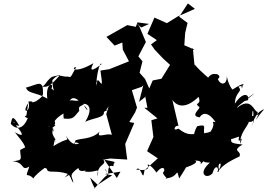

<svg xmlns="http://www.w3.org/2000/svg" viewBox="-20 -990 1567 1124"><path d="M304 -256C277 -273 321 -317 414 -358C330 -344 412 -333 437 -376C355 -373 395 -445 440 -401C399 -394 397 -426 350 -362C420 -392 339 -387 353 -296C412 -290 410 -303 444 -341C438 -372 452 -366 468 -378C511 -336 487 -335 468 -382C506 -384 521 -344 479 -277C525 -300 595 -300 588 -335C652 -373 572 -307 616 -368L602 -322L635 -200C605 -215 538 -173 564 -221C520 -171 438 -181 421 -167C416 -117 393 -178 453 -146C447 -169 419 -107 366 -196C381 -156 385 -192 293 -135C298 -168 309 -201 305 -152C314 -186 271 -194 293 -239C291 -194 316 -244 261 -247C331 -246 291 -306 294 -276C280 -254 317 -319 315 -351L256 -216ZM853 -850 785 -859 775 -833 725 -843 603 -774 651 -723 696 -741 699 -699 735 -631 620 -585 568 -577C581 -483 581 -488 554 -523C560 -500 548 -537 546 -506C531 -481 561 -564 544 -487C542 -536 564 -635 575 -615C516 -570 502 -572 527 -620C410 -553 396 -597 426 -597C393 -541 400 -534 375 -542C337 -536 322 -576 271 -499C292 -547 262 -536 332 -551C305 -524 254 -449 209 -498C243 -464 237 -509 286 -541C285 -445 312 -453 281 -471C300 -510 244 -505 257 -413C183 -454 147 -439 132 -477C204 -496 233 -529 232 -442C233 -420 186 -396 191 -397C143 -381 197 -399 146 -396C166 -333 100 -318 145 -386C131 -304 141 -316 125 -310C139 -288 167 -304 150 -322C124 -226 71 -229 43 -266C51 -301 53 -322 93 -254C27 -256 91 -295 59 -272C119 -206 126 -181 67 -216C130 -136 143 -128 113 -69C148 -68 100 -98 115 -58C173 -56 169 -118 158 -112C154 -114 178 -158 98 -112C99 -61 120 -52 53 -46C129 -40 100 15 152 -15C122 66 140 13 176 56C164 66 195 19 274 -28C303 -34 214 -20 235 -64C194 -3 263 -9 255 2C263 27 303 3 377 28C361 51 340 59 384 34C411 78 380 29 409 82C409 44 372 41 439 -7C443 29 500 -3 476 14C547 26 563 -21 551 44C546 -34 611 -21 584 -56C678 -38 646 -46 644 -23C651 -2 607 -54 614 39C583 -12 604 -17 606 44C613 19 571 72 532 114C544 111 534 127 508 50L552 92L637 36L594 29L685 15L664 52L590 -56L625 -62L725 -56L721 -83L713 -147L766 -270L737 -276L771 -332L782 -360L752 -462L810 -482L819 -491L794 -394L864 -449L829 -528L797 -564L814 -631L790 -660L834 -744L795 -837L779 -855L807 -829ZM1242 -256C1204 -258 1262 -221 1175 -210C1169 -245 1194 -265 1134 -251C1090 -172 1137 -148 1126 -196C1119 -221 1095 -180 1025 -237C983 -217 1008 -263 1025 -252L989 -405C1040 -335 1115 -395 1142 -423C1164 -371 1110 -393 1147 -363C1153 -352 1089 -311 1149 -303C1160 -323 1192 -347 1242 -275C1200 -281 1263 -279 1197 -198L1271 -243ZM967 -850 884 -887 843 -792 898 -755 864 -730 885 -700 935 -647 996 -592 979 -616 925 -529 874 -519 831 -419 828 -438 843 -359H825L902 -297L866 -286L878 -188L841 -105L904 -63L826 7L821 32C814 58 800 -28 777 4C760 -4 858 23 847 -19C835 -35 861 -29 896 20C937 -32 953 6 934 20C935 40 977 66 948 54C1033 51 1008 -21 1029 55C1089 -41 1069 -4 1059 -30C1039 1 969 -17 981 11C1133 -17 1147 -52 1113 -49C1205 -58 1107 16 1191 -66C1161 -59 1156 -37 1209 -38C1135 26 1187 62 1223 26C1243 -40 1266 -1 1252 17C1278 19 1241 -43 1265 7C1242 -37 1297 -56 1257 12C1282 -18 1305 -38 1382 -74C1398 -110 1330 -102 1400 -144C1314 -153 1334 -156 1337 -210C1290 -136 1395 -210 1378 -183C1370 -131 1413 -223 1386 -147C1383 -211 1430 -249 1437 -277C1478 -269 1462 -326 1527 -351C1475 -292 1466 -261 1494 -322C1478 -306 1431 -320 1451 -287C1454 -350 1430 -330 1456 -292C1455 -374 1472 -353 1458 -245C1466 -325 1496 -316 1487 -336C1467 -333 1453 -429 1367 -358C1370 -373 1435 -411 1471 -445C1429 -413 1372 -385 1432 -404C1441 -440 1402 -455 1355 -383C1357 -457 1405 -450 1375 -483C1439 -494 1380 -514 1397 -473C1401 -494 1414 -512 1345 -468C1341 -455 1314 -503 1308 -544C1309 -477 1251 -494 1250 -555C1213 -565 1201 -539 1185 -515C1272 -513 1279 -548 1246 -557C1204 -509 1178 -509 1218 -516C1212 -528 1160 -563 1119 -613L1120 -594L1109 -707L987 -680L1119 -699L1059 -725L1064 -797L1078 -856L1029 -892L1080 -970L1121 -938L1021 -894L942 -845Z"/></svg>

Font: Hussar Lance
Style: Italic
Weight: 700
Foundry: Cannot Into Space Fonts, PlusOne Fonts
Version: Version 2.27